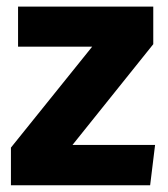

<svg xmlns="http://www.w3.org/2000/svg" viewBox="-20 -551 499 571"><path d="M33.7 -531.4H435.8V-419.6L195.6 -120H441.2L426.5 0H12.5V-112L254.2 -412.3H33.7Z"/></svg>

Font: Fira Sans Variable
Style: Regular
Weight: 400
Designer: Carrois Corporate & Edenspiekermann AG
Foundry: Carrois Corporate GbR & Edenspiekermann AG
Version: Version 4.202